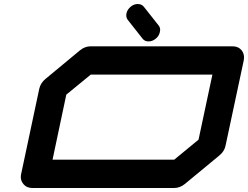

<svg xmlns="http://www.w3.org/2000/svg" viewBox="-20 -940 1240 960"><path d="M972.7 -241.7 1042 -566.9H433.6L311.5 -466.8L242.7 -141.6H851.1ZM1142.6 -708.5Q1171.9 -708.5 1188.5 -688Q1200.2 -672.4 1200.2 -652.8Q1200.2 -645.5 1198.7 -637.7L1107.9 -212.4Q1102.1 -183.1 1076.7 -162.6L904.8 -20.5Q879.9 0 850.1 0H141.6Q112.3 0 96.2 -21Q84 -35.6 84 -55.2Q84 -62.5 85.9 -70.8L176.3 -496.1Q182.6 -525.4 208 -545.9L379.4 -688Q404.3 -708.5 433.6 -708.5ZM619.1 -840.3Q611.3 -850.6 611.3 -863.3Q611.3 -868.2 612.3 -873Q616.7 -892.6 633.1 -906.2Q649.4 -919.9 668.9 -919.9Q688 -919.9 699.2 -906.2L772.9 -813Q780.8 -803.2 780.8 -790.5Q780.8 -785.6 779.3 -779.8Q775.4 -760.3 758.8 -746.6Q742.2 -732.9 722.7 -732.9Q703.6 -732.9 692.9 -746.6Z"/></svg>

Font: Robtronika
Style: Italic
Weight: 400
Italic angle: -12°
Designer: GGBot
Version: 1.00